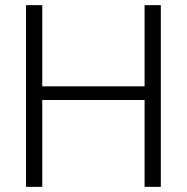

<svg xmlns="http://www.w3.org/2000/svg" viewBox="-20 -725 726 745"><path d="M81 -705H144V-390H541V-705H604V0H541V-337H144V0H81Z"/></svg>

Font: Freesentation 3 Light
Style: Regular
Weight: 300
Designer: glyphs from Roboto by Christian Robertson / Hangul glyphs from Noto Sans CJK(Source Han Sans) by Jang Soo-young and Kang
Foundry: PT&
Version: Version 2.001